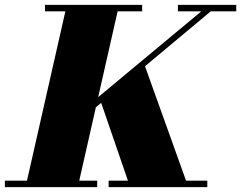

<svg xmlns="http://www.w3.org/2000/svg" viewBox="-65 -770 992 790"><path d="M154.5 -217 793 -748H831.5L196 -217ZM-45 0V-26.5H335V0ZM382 0V-26.5H788V0ZM40 0 210 -750H425L255 0ZM470.5 0 343 -371 525 -516 710 0ZM120 -723.5V-750H520V-723.5ZM667 -723.5V-750H907V-723.5Z"/></svg>

Font: Bodoni Moda 9pt Black
Style: Italic
Weight: 900
Italic angle: -13°
Designer: Owen Earl
Foundry: indestructible type
Version: Version 2.004